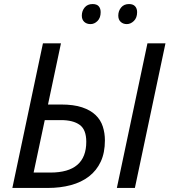

<svg xmlns="http://www.w3.org/2000/svg" viewBox="-20 -928 837 948"><path d="M192 -714H281L217 -412H281Q344 -412 385.5 -398Q427 -384 452 -360Q477 -336 487.5 -303.5Q498 -271 498 -235Q498 -174 477.5 -130Q457 -86 419.5 -57Q382 -28 330 -14Q278 0 216 0H41ZM557 0 708 -714H797L646 0ZM229 -76Q406 -76 406 -228Q406 -288 373.5 -311.5Q341 -335 281 -335H201L146 -76ZM606 -809Q588 -809 576 -820Q564 -831 564 -851Q564 -874 578 -891Q592 -908 617 -908Q637 -908 647 -897Q657 -886 657 -868Q657 -840 641 -824.5Q625 -809 606 -809ZM427 -809Q408 -809 396 -820Q384 -831 384 -851Q384 -874 398 -891Q412 -908 437 -908Q458 -908 467.5 -897Q477 -886 477 -868Q477 -840 461.5 -824.5Q446 -809 427 -809Z"/></svg>

Font: BC Sans
Style: Italic
Weight: 400
Italic angle: -12°
Designer: Monotype Design Team
Designer: Province of B.C.
Foundry: Monotype Imaging Inc.
Version: Version 2.000;GOOG;noto-source:20170915:90ef993387c0